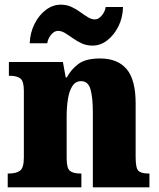

<svg xmlns="http://www.w3.org/2000/svg" viewBox="-20 -801 682 821"><path d="M13 0V-59H17Q49 -59 65.5 -71Q82 -83 82 -127V-413Q82 -454 67 -465.5Q52 -477 22 -477H18V-536H249L261 -470H266Q283 -503 314.5 -527Q346 -551 408 -551Q483 -551 521.5 -505.5Q560 -460 560 -359V-129Q560 -83 571.5 -71Q583 -59 615 -59H619V0H377V-320Q377 -384 367 -419Q357 -454 327 -454Q303 -454 289.5 -433Q276 -412 270.5 -377.5Q265 -343 265 -303V-124Q265 -82 279 -70.5Q293 -59 324 -59H328V0ZM376 -606Q350 -606 329.5 -615.5Q309 -625 291.5 -637.5Q274 -650 258.5 -659.5Q243 -669 228 -669Q212 -669 198.5 -652.5Q185 -636 182 -616H107Q109 -662 128 -699.5Q147 -737 176.5 -759Q206 -781 240 -781Q265 -781 285.5 -771.5Q306 -762 323 -749.5Q340 -737 355.5 -727.5Q371 -718 386 -718Q401 -718 415 -734.5Q429 -751 432 -771H506Q505 -725 486 -687.5Q467 -650 438 -628Q409 -606 376 -606Z"/></svg>

Font: Noto Serif Thai SemiCondensed Black
Style: Regular
Weight: 900
Width: 4
Designer: Monotype Design Team
Foundry: Monotype Imaging Inc.
Version: Version 2.002; ttfautohint (v1.8.4.7-5d5b)